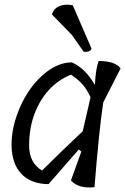

<svg xmlns="http://www.w3.org/2000/svg" viewBox="-20 -810 542 831"><path d="M321 -163 190 -13Q113 -14 72 -58Q31 -102 30 -180.5Q29 -259 66 -344.5Q103 -430 165 -485Q227 -540 291 -540Q350 -514 390 -443L391 -446Q394 -512 407 -546Q478 -546 502 -514L427 -367Q409 -251 389 0Q321 8 287 -29L332 -154ZM106 -181Q106 -105 162 -72Q253 -162 338 -242L372 -389Q356 -423 338 -444Q320 -465 287 -487Q202 -452 154 -369.5Q106 -287 106 -181ZM342 -586 291 -659 205 -747Q212 -773 237 -783.5Q262 -794 295 -787L376 -600Q371 -583 342 -586Z"/></svg>

Font: Tillana
Style: Regular
Weight: 400
Designer: Lipi Raval (Devanagari, Latin), Jonny Pinhorn (Latin)
Foundry: Indian Type Foundry
Version: Version 2.002;PS 1.0;hotconv 1.0.79;makeotf.lib2.5.61930; tt